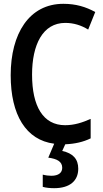

<svg xmlns="http://www.w3.org/2000/svg" viewBox="-20 -746 540 1006"><path d="M264 240C345 240 390 202 390 138C390 87 362 57 306 45L322 10C372 8 416 -2 455 -21V-123C412 -104 370 -90 321 -90C206 -90 148 -189 148 -355C148 -512 204 -626 322 -626C365 -626 405 -614 442 -591L479 -683C430 -710 378 -726 312 -726C133 -726 36 -570 36 -352C36 -144 116 -12 264 7L233 80C278 86 306 100 306 133C306 158 288 175 249 175C236 175 219 173 204 169V233C220 238 244 240 264 240Z"/></svg>

Font: Noto Sans Mono ExtraCondensed SemiBold
Style: Regular
Weight: 600
Width: 2
Designer: Monotype Design Team
Foundry: Monotype Imaging Inc.
Version: Version 2.014